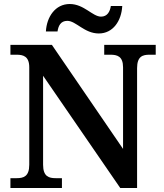

<svg xmlns="http://www.w3.org/2000/svg" viewBox="-20 -938 819 958"><path d="M473 -771C544 -771 586 -834 590 -908H533C529 -881 516 -855 484 -855C442 -855 399 -918 328 -918C256 -918 213 -854 209 -781H267C271 -808 282 -834 316 -834C359 -834 401 -771 473 -771ZM32 0H289V-49H258C224 -49 195 -57 195 -116V-560L580 0H664V-598C664 -657 692 -665 726 -665H757V-714H500V-665H531C565 -665 594 -657 594 -602V-195L239 -714H32V-665H63C96 -665 126 -657 126 -602V-116C126 -57 97 -49 63 -49H32Z"/></svg>

Font: Noto Serif SemiBold
Style: Regular
Weight: 600
Designer: Monotype Design Team
Foundry: Monotype Imaging Inc.
Version: Version 2.013